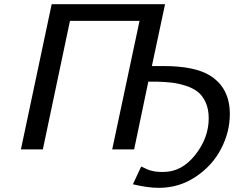

<svg xmlns="http://www.w3.org/2000/svg" viewBox="-20 -715 1121 919"><path d="M80.1 0 227.1 -693.8 228 -694.8H770L707 -398.9H762.2Q912.1 -398.9 985.8 -353Q1080.1 -293.9 1080.1 -168.9Q1080.1 -84 1038.6 -3.4Q997.1 77.1 917.5 130.6Q837.9 184.1 740.2 184.1Q686 184.1 616.2 167L655.8 82Q658.7 83 667.7 87.4Q676.8 91.8 679.4 93Q682.1 94.2 689 97.2Q695.8 100.1 699 100.6Q702.1 101.1 708.5 103Q714.8 105 720 105.5Q725.1 106 731.9 106.9Q738.8 107.9 746.3 107.9Q753.9 107.9 763.2 107.9Q850.1 107.9 914.6 26.4Q979 -55.2 979 -148.9Q979 -192.9 964.1 -225.3Q949.2 -257.8 926 -275.9Q902.8 -293.9 867.9 -304.9Q833 -315.9 801.5 -319.6Q770 -323.2 729 -324.2H689.9L622.1 0H517.1L647.9 -615.2H314.9L185.1 0Z"/></svg>

Font: CMU Bright
Style: SemiBoldOblique
Weight: 600
Italic angle: -12°
Version: Version 0.7.0